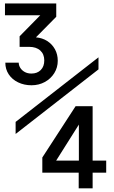

<svg xmlns="http://www.w3.org/2000/svg" viewBox="-20 -884 640 1082"><path d="M157 -469.5Q190 -469.5 209.8 -489.5Q229.5 -509.5 229.5 -543.5Q229.5 -579 206.8 -599.5Q184 -620 144 -620H90.5V-679.5L207 -798H8V-864.5H297V-789.5L182.5 -673.5Q218.5 -670.5 246.2 -652.8Q274 -635 289.8 -606.2Q305.5 -577.5 305.5 -541.5Q305.5 -503.5 286 -472Q266.5 -440.5 232.8 -422Q199 -403.5 157.5 -403.5Q116 -403.5 82.2 -419.8Q48.5 -436 29.2 -465Q10 -494 10 -531H85.5Q85.5 -516 94.2 -501.8Q103 -487.5 119.2 -478.5Q135.5 -469.5 157 -469.5ZM423.5 89H218.5V3.5L406 -285.5H502V21H578.5V89H502V177.5H423.5ZM424.5 21V-182L296.5 21ZM535 -561V-493L68 -129V-197Z"/></svg>

Font: JuliaMono Latin
Style: Regular
Weight: 400
Monospace: yes
Designer: cormullion
Foundry: corm
Version: Version 0.049; ttfautohint (v1.8.4)